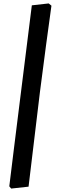

<svg xmlns="http://www.w3.org/2000/svg" viewBox="-20 -827 343 1116"><path d="M212 -291 146 258 45 269 34 256Q41 198 60.5 40.5Q80 -117 100 -276L165 -796L263 -807L279 -794Q271 -739 248 -567Q225 -395 212 -291Z"/></svg>

Font: Alegreya ExtraBold
Style: Italic
Weight: 800
Italic angle: -7°
Designer: Juan Pablo del Peral
Foundry: Huerta Tipografica
Version: Version 2.007; ttfautohint (v1.6)